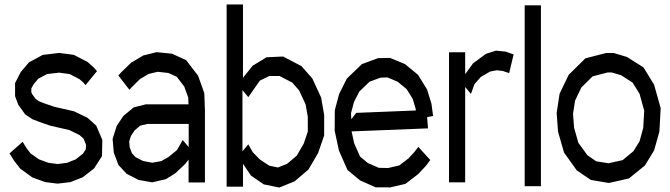

<svg xmlns="http://www.w3.org/2000/svg" viewBox="-20 -841 3019 865"><path d="M413.6 -274.9 440.9 -210.9 439.5 -137.7 403.8 -82 352.1 -42 296.9 -20.5 239.3 -13.7 184.1 -20.5 126 -41.5 71.3 -81.1 43.5 -116.7 22.9 -149.9 82 -202.1 100.1 -172.9 117.7 -149.9 155.8 -123 198.7 -107.4 239.7 -102.1 281.7 -107.4 320.3 -122.6 353.5 -148.4 366.7 -168.9 367.2 -190.4 356 -216.8 338.4 -232.4 293 -254.9 206.1 -274.9 156.7 -292 125.5 -304.2 93.3 -325.7 62.5 -368.7 47.9 -407.7V-466.8L73.2 -516.1L110.4 -560.1L172.9 -593.8L247.1 -602.5L313 -593.8L375 -561.5L402.8 -536.6L417 -520.5L365.2 -457.5L355 -469.7L337.9 -484.4L293.9 -507.3L246.1 -513.7L191.9 -507.3L152.3 -486.3L131.8 -461.9L121.1 -442.4V-425.3L125.5 -416L141.1 -395L155.8 -384.8L179.2 -375.5L223.1 -360.4L314 -339.4L374.5 -310.1Z M900.4 -421.4 903.3 -343.8V-19H829.6V-122.1L814.5 -102.5L770 -60.5L727.1 -33.7L666 -19.5L604.5 -30.3L550.3 -58.1L513.7 -97.7L492.7 -153.3L487.3 -215.3L505.9 -273.9L535.6 -318.4L582.5 -357.4L637.7 -371.1H829.1L828.1 -401.4L810.1 -451.2L776.4 -495.1L738.8 -512.2L689.9 -517.6L649.4 -507.8L610.8 -484.9L573.7 -448.2L563 -436.5L513.2 -501L526.4 -515.6L571.3 -559.1L626 -591.3L685.5 -606L754.9 -599.1L818.8 -569.8L872.6 -499.5ZM803.2 -210 830.1 -178.2V-282.7H644.5L611.8 -274.9L586.4 -253.4L570.3 -229.5L562 -203.6L564.5 -176.8L574.2 -150.9L590.3 -133.3L624.5 -115.7L666 -107.9L706.5 -115.2L739.3 -133.8L777.3 -165Z M1426.8 -401.4 1440.4 -323.2V-230.5L1413.1 -151.4L1369.6 -77.1L1307.1 -23.9L1238.3 3.9L1168.5 -10.3L1110.8 -49.8L1074.7 -103V0H1001V-820.8H1074.7V-490.7L1118.2 -544.9L1180.7 -583L1255.4 -586.4L1338.4 -543L1387.2 -487.3ZM1366.7 -247.6V-314.5L1356.9 -370.6L1327.6 -433.6L1296.9 -468.8L1239.7 -498.5H1193.4L1150.9 -478L1098.6 -403.3L1072.3 -435.1V-159.2L1098.6 -190.9L1118.7 -155.3L1151.4 -122.1L1192.9 -94.7L1232.4 -86.4L1273.4 -103L1316.9 -139.6L1348.1 -193.4Z M1846.2 -155.3 1864.7 -179.2 1918.5 -120.1 1897.5 -92.3 1863.8 -56.6 1806.6 -12.7 1735.4 3.9 1731.9 2.9H1679.7H1672.4L1602.1 -28.3L1545.4 -75.2L1506.8 -163.1L1487.8 -252L1488.3 -344.2L1507.8 -417.5L1542.5 -486.8L1610.4 -552.2L1683.6 -579.1L1737.3 -580.1L1804.7 -552.2L1863.3 -503.9L1904.3 -437.5L1923.8 -373.5L1931.2 -318.4L1904.3 -313.5L1908.2 -262.7L1564 -249L1575.7 -195.3L1602.1 -135.7L1636.7 -106.9L1686 -85L1728.5 -84L1778.8 -95.7L1819.8 -127ZM1598.6 -428.2 1574.7 -381.3 1561.5 -331.5 1562.5 -303.7 1585 -332.5 1853.5 -343.3 1852.5 -351.6 1839.4 -395.5 1812 -439.5 1771 -473.1 1725.6 -492.2 1694.8 -491.2 1645 -473.1Z M2258.3 -608.4 2293.9 -595.7 2273.9 -511.7 2244.6 -521.5 2217.3 -524.4 2188 -518.6 2146.5 -494.6 2117.7 -461.9 2101.6 -418 2075.7 -449.2V-19.5H2002.9V-605.5H2075.7V-506.8L2111.3 -555.7L2169.4 -598.6L2214.4 -612.8Z M2343.8 -2V-816.9H2417V-2Z M2926.8 -459.5 2956.5 -354 2950.7 -248 2926.8 -163.1 2885.3 -95.2 2813.5 -37.1 2723.1 -16.6 2642.1 -30.3 2578.6 -73.2 2521 -153.8 2494.1 -247.6 2487.8 -332 2501 -418.5 2542 -503.9 2617.2 -578.1 2710 -602.1H2745.1L2804.2 -584.5L2878.9 -537.6ZM2877.9 -265.1 2882.3 -342.3 2861.3 -418.5 2830.1 -468.8 2778.3 -502 2735.8 -514.6H2717.8L2649.9 -497.1L2599.1 -446.8L2570.8 -387.7L2561.5 -327.6L2566.4 -265.6L2585.4 -198.2L2626 -142.1L2666 -114.3L2721.2 -105.5L2785.2 -119.6L2833.5 -159.7L2861.3 -204.1Z"/></svg>

Font: Gap Sans
Style: Regular
Weight: 400
Designer: Alexandre Liziard and Étienne Ozeray
Foundry: Interstices.io
Version: Version 1.6.1 - December 3. 2014